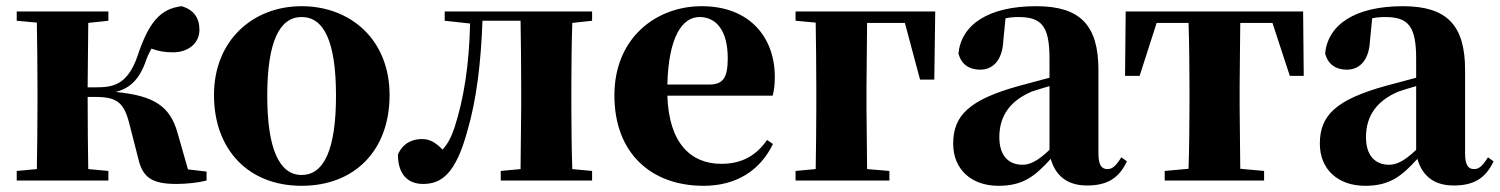

<svg xmlns="http://www.w3.org/2000/svg" viewBox="-20 -583 4843 620"><path d="M426 -73C440 -10 470 11 550 11C582 11 620 7 647 0V-29L587 -36L553 -155C529 -239 479 -274 354 -286C397 -298 429 -322 452 -389C457 -403 463 -415 469 -426C491 -418 511 -414 539 -414C585 -414 624 -441 624 -487C624 -525 606 -551 567 -563C497 -555 460 -510 424 -402C391 -307 343 -301 289 -301H263L265 -509L330 -516V-546H34V-516L99 -510C100 -451 101 -364 101 -308V-238C101 -182 100 -95 99 -37L34 -31V0H330V-31L265 -37C264 -95 263 -185 263 -270H288C357 -270 380 -252 397 -186Z M954 17C1125 17 1238 -97 1238 -276C1238 -455 1112 -563 954 -563C797 -563 671 -453 671 -276C671 -100 782 17 954 17ZM954 -18C883 -18 843 -100 843 -274C843 -449 883 -528 954 -528C1026 -528 1065 -449 1065 -274C1065 -100 1026 -18 954 -18Z M1660 0H1892V-31L1828 -37C1826 -95 1825 -182 1825 -238V-308C1825 -364 1826 -451 1828 -509L1892 -516V-546H1416V-516L1498 -507C1495 -374 1478 -265 1448 -172C1437 -139 1425 -117 1409 -100C1388 -122 1368 -134 1343 -134C1309 -134 1280 -119 1265 -84C1265 -20 1297 11 1346 11C1406 11 1452 -22 1490 -163C1518 -259 1533 -377 1538 -516H1661C1662 -458 1663 -367 1663 -308V-238L1661 -37L1597 -31V0Z M2252 17C2356 17 2434 -31 2476 -118L2457 -131C2424 -84 2380 -54 2309 -54C2212 -54 2140 -119 2135 -274H2475C2480 -293 2482 -310 2482 -335C2482 -462 2401 -563 2246 -563C2099 -563 1964 -461 1964 -275C1964 -88 2083 17 2252 17ZM2135 -310C2139 -466 2184 -528 2239 -528C2293 -528 2330 -484 2330 -395C2330 -333 2316 -310 2270 -310Z M2549 -516 2614 -510C2615 -451 2616 -363 2616 -299V-238C2616 -182 2615 -95 2614 -37L2549 -31V0H2852V-31L2780 -37L2778 -238V-299L2780 -509H2902L2951 -326H2997L3000 -546H2549Z M3490 16C3555 16 3593 -7 3619 -62L3601 -75C3582 -45 3571 -37 3556 -37C3537 -37 3527 -50 3527 -88V-357C3527 -502 3468 -563 3326 -563C3171 -563 3084 -503 3075 -410C3084 -376 3109 -358 3145 -358C3183 -358 3217 -384 3220 -453L3227 -524C3242 -527 3255 -528 3269 -528C3345 -528 3369 -497 3369 -393V-332L3272 -306C3109 -261 3058 -210 3058 -119C3058 -35 3118 17 3204 17C3284 17 3322 -14 3373 -70C3388 -17 3425 16 3490 16ZM3369 -99C3328 -60 3303 -51 3282 -51C3237 -51 3207 -80 3207 -140C3207 -213 3246 -259 3311 -287C3325 -292 3346 -298 3369 -305Z M3817 0H4062V-31L3985 -38L3983 -238V-308L3985 -509H4089L4145 -338H4190L4188 -546H3615L3613 -338H3660L3715 -509H3818C3820 -451 3821 -364 3821 -308V-238C3821 -182 3820 -96 3818 -38L3741 -31V0Z M4674 16C4739 16 4777 -7 4803 -62L4785 -75C4766 -45 4755 -37 4740 -37C4721 -37 4711 -50 4711 -88V-357C4711 -502 4652 -563 4510 -563C4355 -563 4268 -503 4259 -410C4268 -376 4293 -358 4329 -358C4367 -358 4401 -384 4404 -453L4411 -524C4426 -527 4439 -528 4453 -528C4529 -528 4553 -497 4553 -393V-332L4456 -306C4293 -261 4242 -210 4242 -119C4242 -35 4302 17 4388 17C4468 17 4506 -14 4557 -70C4572 -17 4609 16 4674 16ZM4553 -99C4512 -60 4487 -51 4466 -51C4421 -51 4391 -80 4391 -140C4391 -213 4430 -259 4495 -287C4509 -292 4530 -298 4553 -305Z"/></svg>

Font: Source Han Serif KR Heavy
Style: Regular
Weight: 900
Designer: Ryoko NISHIZUKA 西塚涼子 (kana & ideographs); Frank Grießhammer (Latin, Greek & Cyrillic); Wenlong ZHANG 张文龙 (bopomofo); San
Foundry: Adobe
Version: Version 2.001;hotconv 1.1.0;makeotfexe 2.6.0